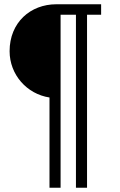

<svg xmlns="http://www.w3.org/2000/svg" viewBox="-20 -706 564 900"><path d="M212 174H264V-637H336V174H388V-637H454V-686H244C123 -686 25 -601 25 -466C25 -356 106 -265 212 -249Z"/></svg>

Font: Chivo Light
Style: Regular
Weight: 300
Designer: Hector Gatti
Foundry: Omnibus-Type
Version: Version 1.003;PS 001.003;hotconv 1.0.70;makeotf.lib2.5.58329